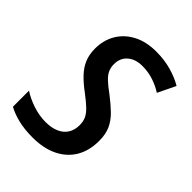

<svg xmlns="http://www.w3.org/2000/svg" viewBox="-170 -630 722 722"><g transform="rotate(45 190.5 -269.0)"><path d="M132.3 9.8Q88.9 9.8 55.4 1.5Q22 -6.8 -1.5 -20V-105.5Q22.5 -89.4 56.9 -77.6Q91.3 -65.9 126 -65.9Q157.2 -65.9 179.4 -75.7Q201.7 -85.4 213.4 -104Q225.1 -122.6 225.1 -148.4Q225.1 -167 218.8 -181.6Q212.4 -196.3 196.3 -211.9Q180.2 -227.5 152.3 -248.5Q123 -270 102.8 -291.3Q82.5 -312.5 72.3 -336.9Q62 -361.3 62 -392.1Q62 -438 82.8 -472.9Q103.5 -507.8 141.8 -527.8Q180.2 -547.9 233.4 -547.9Q276.9 -547.9 313.7 -537.4Q350.6 -526.9 378.4 -510.3L344.2 -439.5Q321.8 -454.1 293.9 -463.4Q266.1 -472.7 234.9 -472.7Q198.2 -472.7 176 -453.6Q153.8 -434.6 153.8 -401.9Q153.8 -384.8 159.9 -370.8Q166 -356.9 181.2 -342.5Q196.3 -328.1 222.7 -309.1Q252 -286.6 273.7 -265.6Q295.4 -244.6 307.1 -219.5Q318.8 -194.3 318.8 -158.2Q318.8 -106 296.4 -68.4Q273.9 -30.8 232.2 -10.5Q190.4 9.8 132.3 9.8Z"/></g></svg>

Font: Open Sans SemiCondensed Medium
Style: Italic
Weight: 500
Width: 4
Italic angle: -12°
Designer: Monotype Design Team
Foundry: Monotype Imaging Inc.
Version: Version 3.000